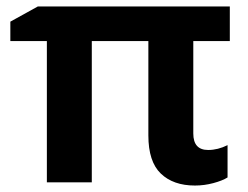

<svg xmlns="http://www.w3.org/2000/svg" viewBox="-20 -564 766 594"><path d="M624 -100Q578 -100 578 -151V-437H691V-544H97L12 -497V-437H125V0H264V-437H439V-145Q439 -64 477.5 -27Q516 10 583 10Q612 10 640 2.5Q668 -5 684 -15V-115Q654 -100 624 -100Z"/></svg>

Font: Noto Sans UI
Style: Bold
Weight: 700
Designer: Monotype Design Team
Foundry: Monotype Imaging Inc.
Version: Version 1.901